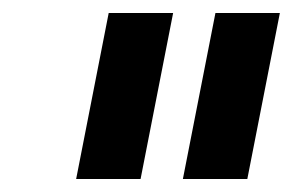

<svg xmlns="http://www.w3.org/2000/svg" viewBox="-20 -720 450 295"><path d="M246 -700 196 -445H97L147 -700ZM410 -700 360 -445H261L311 -700Z"/></svg>

Font: TypoPRO Montserrat Alternates
Style: Italic
Weight: 500
Italic angle: -11.3°
Designer: Julieta Ulanovsky
Foundry: Julieta Ulanovsky
Version: Version 6.001